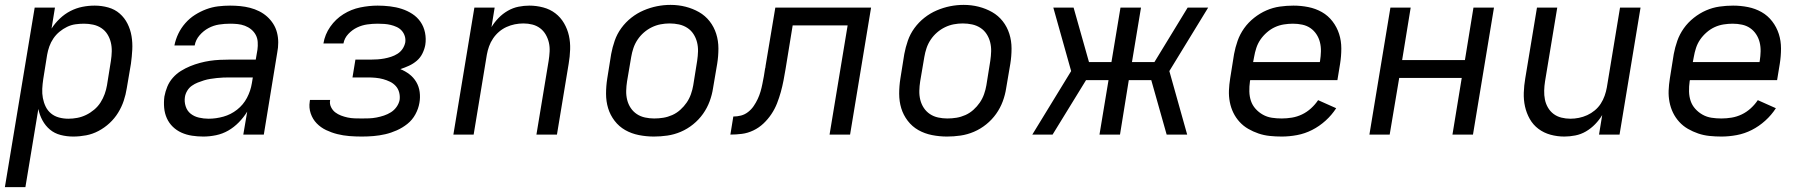

<svg xmlns="http://www.w3.org/2000/svg" viewBox="-24 -551 7394 786"><path d="M-4 215 118 -520H201L187 -434Q201 -456 221 -475Q241 -494 264.5 -506Q288 -518 313 -523Q338 -528 363 -528Q363 -528 363 -528Q363 -528 364 -528Q392 -528 419 -520.5Q446 -513 466 -495.5Q486 -478 498 -454Q510 -430 514.5 -403Q519 -376 517.5 -347.5Q516 -319 512 -290L495 -190Q491 -164 482.5 -138.5Q474 -113 459.5 -89.5Q445 -66 424.5 -47Q404 -28 379.5 -15Q355 -2 328.5 3Q302 8 276 8Q249 8 224 1.5Q199 -5 180.5 -20.5Q162 -36 150 -58Q138 -80 133 -105L80 215ZM256 -65Q274 -65 292.5 -68.5Q311 -72 328.5 -80.5Q346 -89 361.5 -102Q377 -115 387.5 -131.5Q398 -148 404.5 -166Q411 -184 414 -202L430 -302Q433 -321 433.5 -340.5Q434 -360 429.5 -378Q425 -396 415.5 -411Q406 -426 391 -436Q376 -446 357.5 -450Q339 -454 320 -454Q302 -454 284.5 -451.5Q267 -449 250.5 -441Q234 -433 219.5 -421Q205 -409 194.5 -393.5Q184 -378 178 -361Q172 -344 169 -327L153 -227Q150 -207 149 -187.5Q148 -168 151.5 -149.5Q155 -131 163 -114.5Q171 -98 185 -86.5Q199 -75 217.5 -70Q236 -65 256 -65Z M808 8Q785 8 762 4.5Q739 1 719 -8Q699 -17 683.5 -32Q668 -47 659 -67Q650 -87 648 -110Q646 -133 649 -156Q653 -177 661 -196.5Q669 -216 683.5 -232.5Q698 -249 716.5 -260.5Q735 -272 754.5 -280Q774 -288 794.5 -293.5Q815 -299 835 -302Q855 -305 875.5 -306Q896 -307 916 -307H1023L1030 -348Q1032 -363 1031 -379Q1030 -395 1023 -408Q1016 -421 1004.5 -430.5Q993 -440 978.5 -445.5Q964 -451 948.5 -452.5Q933 -454 918 -454Q895 -454 872.5 -450.5Q850 -447 829.5 -436Q809 -425 793 -406.5Q777 -388 773 -365H690Q695 -390 706 -413Q717 -436 734.5 -456Q752 -476 774 -490Q796 -504 820 -513Q844 -522 868.5 -525Q893 -528 918 -528Q939 -528 959.5 -526Q980 -524 999.5 -519Q1019 -514 1037 -505Q1055 -496 1069.5 -483Q1084 -470 1094.5 -453.5Q1105 -437 1110 -417.5Q1115 -398 1115 -377Q1115 -356 1111 -336L1056 0H972L988 -94Q974 -71 954 -50.5Q934 -30 910.5 -16.5Q887 -3 860.5 2.5Q834 8 809 8ZM830 -65Q860 -65 890.5 -73.5Q921 -82 946.5 -102Q972 -122 987 -150.5Q1002 -179 1007 -210L1011 -234H916Q903 -234 889.5 -233.5Q876 -233 863 -231.5Q850 -230 837 -228Q824 -226 811 -222Q798 -218 785.5 -213Q773 -208 761.5 -200Q750 -192 742.5 -179.5Q735 -167 733 -154Q730 -135 736 -116Q742 -97 756.5 -85.5Q771 -74 790.5 -69.5Q810 -65 830 -65Z M1457 8Q1431 8 1406 6Q1381 4 1357 -2Q1333 -8 1311 -18.5Q1289 -29 1272.5 -46Q1256 -63 1248 -86.5Q1240 -110 1244 -135Q1244 -137 1244.5 -139Q1245 -141 1245 -142H1328Q1328 -141 1327.5 -140.5Q1327 -140 1327 -139Q1325 -125 1331.5 -112Q1338 -99 1348.5 -91Q1359 -83 1372 -78Q1385 -73 1399 -70Q1413 -67 1427.5 -66.5Q1442 -66 1457 -66Q1472 -66 1487 -66.5Q1502 -67 1517.5 -70Q1533 -73 1548 -78Q1563 -83 1576.5 -91.5Q1590 -100 1599.5 -113.5Q1609 -127 1612 -142Q1614 -158 1610 -173Q1606 -188 1596 -199Q1586 -210 1572.5 -216.5Q1559 -223 1544.5 -227Q1530 -231 1514 -232.5Q1498 -234 1482 -234H1419L1431 -307H1495Q1508 -307 1522 -308Q1536 -309 1549.5 -311.5Q1563 -314 1577 -318.5Q1591 -323 1603.5 -331Q1616 -339 1624 -351Q1632 -363 1635 -377Q1637 -391 1633 -403.5Q1629 -416 1620.5 -425.5Q1612 -435 1600 -440.5Q1588 -446 1575.5 -449Q1563 -452 1549.5 -453Q1536 -454 1522 -454Q1501 -454 1479.5 -451Q1458 -448 1438 -438.5Q1418 -429 1402 -412Q1386 -395 1382 -373H1300Q1306 -410 1328 -441.5Q1350 -473 1382 -493Q1414 -513 1450.5 -520.5Q1487 -528 1522 -528Q1547 -528 1572.5 -525Q1598 -522 1621 -514.5Q1644 -507 1664 -494Q1684 -481 1697.5 -461.5Q1711 -442 1716 -417Q1721 -392 1717 -367Q1714 -350 1705.5 -332.5Q1697 -315 1682.5 -302.5Q1668 -290 1650.5 -282Q1633 -274 1615 -268Q1635 -260 1652 -247Q1669 -234 1680 -215.5Q1691 -197 1694 -174.5Q1697 -152 1693 -130Q1689 -106 1676.5 -83Q1664 -60 1644 -44Q1624 -28 1600.5 -17.5Q1577 -7 1553 -1.5Q1529 4 1505 6Q1481 8 1457 8Z M1832 0 1918 -520H2001L1988 -440Q2000 -460 2017 -477.5Q2034 -495 2055 -507Q2076 -519 2098.5 -523.5Q2121 -528 2143 -528Q2172 -528 2200 -520.5Q2228 -513 2249.5 -496.5Q2271 -480 2285 -456Q2299 -432 2305 -405Q2311 -378 2310 -348.5Q2309 -319 2304 -290L2256 0H2172L2222 -302Q2225 -321 2226 -340Q2227 -359 2223 -376.5Q2219 -394 2210 -409.5Q2201 -425 2187 -435.5Q2173 -446 2155.5 -450.5Q2138 -455 2119 -455Q2101 -455 2083.5 -451.5Q2066 -448 2049.5 -440.5Q2033 -433 2019 -421Q2005 -409 1994.5 -393.5Q1984 -378 1978 -361Q1972 -344 1969 -327L1915 0Z M2653 8Q2622 8 2591.5 2Q2561 -4 2535.5 -18.5Q2510 -33 2492 -56.5Q2474 -80 2465.5 -108Q2457 -136 2457 -167.5Q2457 -199 2462 -230L2478 -330Q2483 -357 2492.5 -384.5Q2502 -412 2519.5 -436Q2537 -460 2560.5 -478.5Q2584 -497 2611 -508.5Q2638 -520 2665.5 -525.5Q2693 -531 2721 -531Q2753 -531 2782.5 -523.5Q2812 -516 2837.5 -501.5Q2863 -487 2881 -464Q2899 -441 2908 -412.5Q2917 -384 2917 -352.5Q2917 -321 2912 -290L2895 -190Q2891 -163 2881 -136Q2871 -109 2854 -85Q2837 -61 2813.5 -42Q2790 -23 2763 -11.5Q2736 0 2708 4Q2680 8 2653 8ZM2654 -66Q2673 -66 2691.5 -69Q2710 -72 2728 -80Q2746 -88 2761 -101.5Q2776 -115 2787 -131Q2798 -147 2804.5 -165.5Q2811 -184 2814 -202L2830 -302Q2833 -322 2833.5 -341Q2834 -360 2829.5 -378Q2825 -396 2815 -411.5Q2805 -427 2789.5 -437Q2774 -447 2755.5 -451Q2737 -455 2717 -455Q2699 -455 2680.5 -451.5Q2662 -448 2644.5 -439.5Q2627 -431 2612 -418Q2597 -405 2586 -388.5Q2575 -372 2569 -354Q2563 -336 2560 -318L2543 -218Q2540 -199 2539.5 -179.5Q2539 -160 2543.5 -142Q2548 -124 2558 -109Q2568 -94 2583 -84Q2598 -74 2616.5 -70Q2635 -66 2654 -66Z M2966 0 2978 -74Q2994 -74 3009.5 -78Q3025 -82 3038.5 -92.5Q3052 -103 3061.5 -117Q3071 -131 3078 -146Q3085 -161 3089.5 -176.5Q3094 -192 3097 -207.5Q3100 -223 3103 -238.5Q3106 -254 3108 -270Q3109 -273 3109.5 -275.5Q3110 -278 3110 -281L3150 -520H3542L3456 0H3372L3446 -447H3221L3192 -269Q3188 -245 3183.5 -221.5Q3179 -198 3172.5 -174.5Q3166 -151 3157 -128Q3148 -105 3134 -84Q3120 -63 3101.5 -45.5Q3083 -28 3060 -17Q3037 -6 3013 -3Q2989 0 2966 0Z M3853 8Q3822 8 3791.5 2Q3761 -4 3735.5 -18.5Q3710 -33 3692 -56.5Q3674 -80 3665.5 -108Q3657 -136 3657 -167.5Q3657 -199 3662 -230L3678 -330Q3683 -357 3692.5 -384.5Q3702 -412 3719.5 -436Q3737 -460 3760.5 -478.5Q3784 -497 3811 -508.5Q3838 -520 3865.5 -525.5Q3893 -531 3921 -531Q3953 -531 3982.5 -523.5Q4012 -516 4037.5 -501.5Q4063 -487 4081 -464Q4099 -441 4108 -412.5Q4117 -384 4117 -352.5Q4117 -321 4112 -290L4095 -190Q4091 -163 4081 -136Q4071 -109 4054 -85Q4037 -61 4013.5 -42Q3990 -23 3963 -11.5Q3936 0 3908 4Q3880 8 3853 8ZM3854 -66Q3873 -66 3891.5 -69Q3910 -72 3928 -80Q3946 -88 3961 -101.5Q3976 -115 3987 -131Q3998 -147 4004.5 -165.5Q4011 -184 4014 -202L4030 -302Q4033 -322 4033.5 -341Q4034 -360 4029.5 -378Q4025 -396 4015 -411.5Q4005 -427 3989.5 -437Q3974 -447 3955.5 -451Q3937 -455 3917 -455Q3899 -455 3880.5 -451.5Q3862 -448 3844.5 -439.5Q3827 -431 3812 -418Q3797 -405 3786 -388.5Q3775 -372 3769 -354Q3763 -336 3760 -318L3743 -218Q3740 -199 3739.5 -179.5Q3739 -160 3743.5 -142Q3748 -124 3758 -109Q3768 -94 3783 -84Q3798 -74 3816.5 -70Q3835 -66 3854 -66Z M4202 0 4361 -260 4288 -520H4371L4434 -297H4526L4563 -520H4647L4610 -297H4702L4838 -520H4922L4763 -260L4836 0H4752L4689 -223H4597L4561 0H4477L4514 -223H4422L4285 0Z M5223 8Q5198 8 5174 5.5Q5150 3 5128 -4.5Q5106 -12 5086 -23.5Q5066 -35 5050.5 -52Q5035 -69 5025 -89.5Q5015 -110 5010.5 -133.5Q5006 -157 5007 -181Q5008 -205 5012 -230L5028 -330Q5033 -357 5042.5 -384Q5052 -411 5069 -435Q5086 -459 5110 -478Q5134 -497 5160.5 -508.5Q5187 -520 5215 -524Q5243 -528 5271 -528Q5302 -528 5332 -522Q5362 -516 5387.5 -501.5Q5413 -487 5431 -463.5Q5449 -440 5458 -412Q5467 -384 5467 -352.5Q5467 -321 5462 -290L5451 -223H5094L5093 -218Q5090 -197 5090.5 -176.5Q5091 -156 5097 -138Q5103 -120 5116 -105.5Q5129 -91 5146 -81.5Q5163 -72 5182.5 -69Q5202 -66 5223 -66Q5244 -66 5265 -69.5Q5286 -73 5306 -82.5Q5326 -92 5343 -107.5Q5360 -123 5372 -141L5446 -108Q5428 -80 5402.5 -57Q5377 -34 5347.5 -19Q5318 -4 5286 2Q5254 8 5223 8ZM5106 -297H5379L5380 -302Q5383 -321 5383.5 -340.5Q5384 -360 5379.5 -378Q5375 -396 5365 -411Q5355 -426 5340.5 -436Q5326 -446 5307.5 -450Q5289 -454 5269 -454Q5251 -454 5232 -451Q5213 -448 5195.5 -440Q5178 -432 5162.5 -418.5Q5147 -405 5136 -389Q5125 -373 5119 -354.5Q5113 -336 5110 -318Z M5582 0 5668 -520H5751L5716 -305H5973L6008 -520H6092L6006 0H5922L5960 -232H5704L5665 0Z M6380 8Q6351 8 6323.5 0.5Q6296 -7 6274 -23.5Q6252 -40 6238.5 -64Q6225 -88 6219 -115Q6213 -142 6214 -171.5Q6215 -201 6220 -230L6268 -520H6351L6301 -218Q6298 -199 6297.5 -180Q6297 -161 6300.5 -143.5Q6304 -126 6313 -110.5Q6322 -95 6336 -84.5Q6350 -74 6368 -69.5Q6386 -65 6405 -65Q6422 -65 6439.5 -68.5Q6457 -72 6473.5 -79.5Q6490 -87 6504.5 -99Q6519 -111 6529 -126.5Q6539 -142 6545 -159Q6551 -176 6554 -193L6608 -520H6692L6606 0H6522L6535 -80Q6523 -60 6506 -42.5Q6489 -25 6468.5 -13Q6448 -1 6425 3.5Q6402 8 6380 8Z M7023 8Q6998 8 6974 5.5Q6950 3 6928 -4.5Q6906 -12 6886 -23.5Q6866 -35 6850.5 -52Q6835 -69 6825 -89.5Q6815 -110 6810.5 -133.5Q6806 -157 6807 -181Q6808 -205 6812 -230L6828 -330Q6833 -357 6842.5 -384Q6852 -411 6869 -435Q6886 -459 6910 -478Q6934 -497 6960.5 -508.5Q6987 -520 7015 -524Q7043 -528 7071 -528Q7102 -528 7132 -522Q7162 -516 7187.5 -501.5Q7213 -487 7231 -463.5Q7249 -440 7258 -412Q7267 -384 7267 -352.5Q7267 -321 7262 -290L7251 -223H6894L6893 -218Q6890 -197 6890.5 -176.5Q6891 -156 6897 -138Q6903 -120 6916 -105.5Q6929 -91 6946 -81.5Q6963 -72 6982.5 -69Q7002 -66 7023 -66Q7044 -66 7065 -69.5Q7086 -73 7106 -82.5Q7126 -92 7143 -107.5Q7160 -123 7172 -141L7246 -108Q7228 -80 7202.5 -57Q7177 -34 7147.5 -19Q7118 -4 7086 2Q7054 8 7023 8ZM6906 -297H7179L7180 -302Q7183 -321 7183.5 -340.5Q7184 -360 7179.5 -378Q7175 -396 7165 -411Q7155 -426 7140.5 -436Q7126 -446 7107.5 -450Q7089 -454 7069 -454Q7051 -454 7032 -451Q7013 -448 6995.5 -440Q6978 -432 6962.5 -418.5Q6947 -405 6936 -389Q6925 -373 6919 -354.5Q6913 -336 6910 -318Z"/></svg>

Font: Zed Sans Extended
Style: Italic
Weight: 400
Width: 7
Italic angle: -9°
Designer: Belleve Invis
Foundry: Belleve Invis
Version: Version 1.0.0; ttfautohint (v1.8.4)